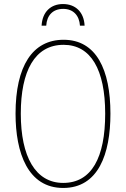

<svg xmlns="http://www.w3.org/2000/svg" viewBox="-20 -921 624 951"><path d="M292 -901C233 -901 190 -864 186 -794H209C212 -844 241 -877 293 -877C344 -877 373 -843 376 -794H399C396 -860 355 -901 292 -901ZM527 -358C527 -576 457 -724 295 -724C141 -724 57 -594 57 -358C57 -164 118 10 293 10C467 10 527 -158 527 -358ZM83 -358C83 -569 152 -699 295 -699C430 -699 501 -576 501 -358C501 -141 434 -15 293 -15C155 -15 83 -146 83 -358Z"/></svg>

Font: Noto Sans Condensed Thin
Style: Regular
Weight: 100
Width: 3
Designer: Monotype Design Team
Foundry: Monotype Imaging Inc.
Version: Version 2.013